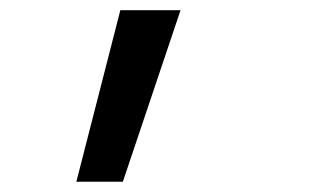

<svg xmlns="http://www.w3.org/2000/svg" viewBox="-20 -144 626 377"><path d="M129.9 212.9 216.3 -124H334.5L221.2 212.9Z"/></svg>

Font: Cascadia Code PL
Style: Italic
Weight: 400
Italic angle: -10°
Monospace: yes
Designer: Aaron Bell
Foundry: Saja Typeworks
Version: Version 2404.023